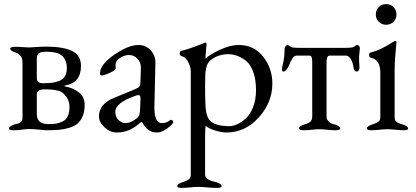

<svg xmlns="http://www.w3.org/2000/svg" viewBox="-20 -634 2035 939"><path d="M199 -197Q160 -197 160 -172V-77Q160 -27 215 -27Q239 -27 254.5 -29.5Q270 -32 286.5 -40Q303 -48 311.5 -66Q320 -84 320 -112Q320 -139 304.5 -160.5Q289 -182 272 -188Q249 -197 199 -197ZM122 -402Q134 -402 159 -404Q184 -406 206 -406Q288 -406 332 -385Q376 -364 376 -311Q376 -230 300 -216Q288 -214 300 -211Q337 -204 365.5 -182.5Q394 -161 394 -121Q394 -88 384 -65Q374 -42 358.5 -29Q343 -16 317 -8.5Q291 -1 266 1Q241 3 205 3Q200 3 170.5 0Q141 -3 124 -3Q109 -3 88.5 0Q68 3 47 3H44Q24 3 24 -6Q24 -16 47 -24Q49 -25 58.5 -27.5Q68 -30 71 -31Q74 -32 80 -36Q86 -40 88 -45.5Q90 -51 90 -59V-330Q90 -367 53 -378Q30 -386 30 -396Q30 -405 53 -405Q74 -405 91 -403.5Q108 -402 122 -402ZM189 -227Q215 -227 232.5 -229Q250 -231 269 -238Q288 -245 297.5 -261Q307 -277 307 -302Q307 -337 286 -359Q265 -381 206 -381Q179 -381 169.5 -373Q160 -365 160 -348V-252Q160 -227 189 -227Z M771 -32Q796 -32 811 -46Q815 -50 821 -46.5Q827 -43 827 -37Q827 -28 799.5 -7Q772 14 747 14Q722 14 705.5 1Q689 -12 682 -25Q675 -38 673 -38Q669 -38 655 -25Q641 -12 613.5 1Q586 14 550 14Q519 14 491.5 -11Q464 -36 464 -65Q464 -125 537 -155L639 -197Q658 -205 662 -211Q666 -217 667 -237L669 -301Q670 -327 653 -346Q636 -365 610 -365Q593 -365 574 -354.5Q555 -344 549 -333Q545 -326 545 -314Q545 -312 545.5 -307Q546 -302 546 -300Q546 -291 517.5 -278Q489 -265 477 -265Q469 -265 469 -274Q469 -308 509 -343Q538 -369 580 -391.5Q622 -414 658 -414Q693 -414 717 -388Q741 -362 740 -325L735 -109Q735 -32 771 -32ZM544 -87Q544 -61 560 -46.5Q576 -32 593 -32Q622 -32 653 -59Q664 -68 665 -99L667 -148Q668 -169 658 -169Q651 -169 644 -166Q544 -132 544 -87Z M1102 -17Q1119 -17 1139.5 -26Q1160 -35 1181.5 -54Q1203 -73 1217.5 -109.5Q1232 -146 1232 -193Q1232 -247 1217.5 -285Q1203 -323 1179.5 -339.5Q1156 -356 1136 -362.5Q1116 -369 1096 -369Q1048 -369 1010 -340Q987 -323 984 -269Q984 -261 983.5 -239.5Q983 -218 983 -205Q983 -157 985 -115Q988 -62 1009 -42Q1036 -17 1102 -17ZM913 220V-287Q913 -304 901 -329.5Q889 -355 867 -360Q859 -362 859 -373Q859 -383 866 -385Q908 -395 982 -425L983 -426H984Q990 -426 990 -417Q990 -412 987.5 -389Q985 -366 985 -357Q985 -349 986 -348Q1005 -367 1055.5 -390.5Q1106 -414 1148 -414Q1222 -414 1267 -357Q1312 -300 1312 -225Q1312 -133 1245.5 -59.5Q1179 14 1087 14Q1065 14 1033 4.5Q1001 -5 987 -18Q983 -18 983 33V220Q983 228 986.5 233.5Q990 239 998 243.5Q1006 248 1011.5 250Q1017 252 1028 254.5Q1039 257 1041 258Q1064 266 1064 276Q1064 285 1042 285Q1022 285 993.5 282.5Q965 280 948 280Q931 280 909.5 282.5Q888 285 868 285Q847 285 847 276Q847 266 870 258Q903 248 910 236Q913 229 913 220Z M1667 -400Q1704 -400 1710 -405Q1721 -414 1729 -414Q1732 -414 1736 -409.5Q1740 -405 1740 -399Q1740 -392 1738 -376.5Q1736 -361 1736 -352Q1736 -334 1738 -306Q1739 -299 1735 -291.5Q1731 -284 1725 -284Q1711 -284 1708 -309Q1706 -328 1695.5 -345Q1685 -362 1672 -362H1592Q1577 -362 1577 -330V-64Q1577 -51 1585 -42.5Q1593 -34 1599.5 -31Q1606 -28 1621 -24Q1644 -16 1644 -6Q1644 3 1621 3Q1601 3 1580.5 0.5Q1560 -2 1543 -2Q1526 -2 1505.5 0.5Q1485 3 1465 3Q1442 3 1442 -6Q1442 -16 1465 -24Q1476 -27 1480.5 -29Q1485 -31 1493 -35.5Q1501 -40 1504 -47.5Q1507 -55 1507 -65V-330Q1507 -362 1495 -362H1431Q1419 -362 1411 -350Q1403 -338 1391 -309Q1388 -302 1380.5 -293Q1373 -284 1366 -284Q1359 -284 1359 -295Q1359 -303 1360 -306Q1372 -349 1372 -396Q1372 -403 1377.5 -408.5Q1383 -414 1387 -414Q1391 -414 1402 -405Q1408 -400 1445 -400Z M1912 -434Q1919 -434 1919 -429Q1910 -337 1910 -294V-62Q1910 -52 1913 -45.5Q1916 -39 1925 -34.5Q1934 -30 1937 -29Q1940 -28 1953 -24Q1976 -16 1976 -6Q1976 3 1956 3Q1937 3 1914.5 0.5Q1892 -2 1875 -2Q1858 -2 1836 0.5Q1814 3 1794 3Q1774 3 1774 -6Q1774 -16 1797 -24Q1830 -34 1837 -46Q1840 -53 1840 -62V-279Q1840 -342 1793 -352Q1785 -354 1785 -365Q1785 -375 1792 -377Q1821 -384 1849.5 -398.5Q1878 -413 1894 -423.5Q1910 -434 1912 -434ZM1818 -563Q1818 -585 1832.5 -599.5Q1847 -614 1868 -614Q1890 -614 1904.5 -599.5Q1919 -585 1919 -563Q1919 -542 1904.5 -527.5Q1890 -513 1868 -513Q1847 -513 1832.5 -527.5Q1818 -542 1818 -563Z"/></svg>

Font: EB Garamond 08
Style: Regular
Weight: 400
Version: Version 0.016 ; ttfautohint (v1.5)